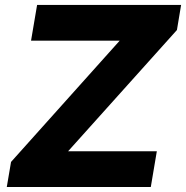

<svg xmlns="http://www.w3.org/2000/svg" viewBox="-20 -747 743 767"><path d="M7.1 0 24.1 -100.1 458.1 -584.5H104L128.2 -727.3H703.5L686.8 -627.1L252.1 -142.8H606.5L582.4 0Z"/></svg>

Font: Inter UI Extra Bold
Style: Italic
Weight: 800
Italic angle: 9.39999°
Designer: Rasmus Andersson
Foundry: rsms
Version: 3.2;8d6f07862